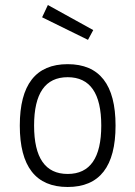

<svg xmlns="http://www.w3.org/2000/svg" viewBox="-20 -737 540 766"><path d="M59 -236Q59 -481 250 -481Q441 -481 441 -236Q441 9 250 9Q59 9 59 -236ZM250 -429Q116 -429 116 -236Q116 -43 250 -43Q384 -43 384 -236Q384 -429 250 -429ZM171 -717 352 -617 331 -578 148 -668Z"/></svg>

Font: Lekton
Style: Regular
Weight: 400
Designer: Paolo Mazzetti, Luciano Perondi, Raffaele Flato, Elena Papassissa, Emilio Macchia, Michela Povoleri, Tobias Seemiller, R
Version: Version 34.000